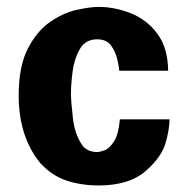

<svg xmlns="http://www.w3.org/2000/svg" viewBox="-20 -535 540 567"><path d="M476.6 -326.2H332V-328.1Q331.1 -339.8 326.2 -360.8Q321.3 -381.8 308.1 -400.4Q294.9 -418.9 266.6 -418.9Q232.4 -418.9 215.8 -390.1Q199.2 -361.3 194.3 -323.2Q189.5 -285.2 189.5 -257.8Q189.5 -237.3 195.3 -186Q201.2 -134.8 225.6 -102.5Q236.3 -91.8 247.1 -88.9Q257.8 -85.9 265.6 -85.9Q274.4 -85.9 289.1 -91.3Q303.7 -96.7 316.9 -117.7Q330.1 -138.7 334 -182.6H480.5Q480.5 -152.3 468.8 -112.3Q457 -72.3 415 -34.2Q365.2 12.7 271.5 12.7Q220.7 12.7 177.2 -1.5Q133.8 -15.6 98.6 -53.7Q35.2 -131.8 35.2 -252.9Q35.2 -338.9 62 -391.1Q88.9 -443.4 127.9 -470.2Q167 -497.1 206.5 -505.9Q246.1 -514.6 271.5 -514.6Q318.4 -514.6 365.7 -496.1Q413.1 -477.5 444.3 -436Q475.6 -394.5 476.6 -326.2Z"/></svg>

Font: FreeUniversal
Style: Bold
Weight: 700
Version: Version 1.001 March 22, 2017